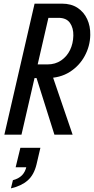

<svg xmlns="http://www.w3.org/2000/svg" viewBox="-20 -740 516 1055"><path d="M4 0 170 -720H320Q371 -720 406 -697Q441 -674 459 -635Q477 -596 476 -548Q475 -487 445.5 -432.5Q416 -378 363 -344.5Q310 -311 237 -311H145L162 -386H240Q284 -386 316 -408Q348 -430 365 -465.5Q382 -501 383 -544Q384 -586 364.5 -614Q345 -642 301 -642H246L98 0ZM279 0 161 -374H251L379 0ZM40 295 51 250Q82 242 100.5 223.5Q119 205 126 173L159 179H66L92 72H202L181 162Q167 221 132 251.5Q97 282 40 295Z"/></svg>

Font: Instrument Sans Condensed Medium
Style: Italic
Weight: 500
Width: 3
Italic angle: -13°
Designer: Rodrigo Fuenzalida
Foundry: fragTYPE
Version: Version 1.000;gftools[0.9.28]